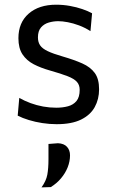

<svg xmlns="http://www.w3.org/2000/svg" viewBox="-20 -528 495 833"><path d="M226 10.8Q194.9 10.8 163.8 6Q132.7 1.2 105.2 -7.2Q77.6 -15.6 56.8 -26.2L63.6 -103.3Q86.3 -90.3 112.6 -80.6Q138.8 -71 167.1 -65.8Q195.4 -60.7 224.2 -60.7Q251.7 -60.7 274.9 -66.9Q298 -73.1 311.9 -89.8Q325.7 -106.5 325.7 -138.4Q325.7 -159.4 313.6 -172.9Q301.5 -186.4 273.3 -197.4Q245.2 -208.4 196.9 -222.1Q157.5 -233.1 126.5 -249.1Q95.6 -265.2 77.7 -292Q59.9 -318.8 59.9 -362.4Q59.9 -429.9 104.3 -468.7Q148.7 -507.6 223.6 -507.6Q254.4 -507.6 283.4 -502.3Q312.4 -497.1 337.1 -488.6Q361.7 -480.2 379.5 -470.4L372.5 -392.9Q348.5 -408.2 322.9 -417.8Q297.3 -427.3 273.8 -431.7Q250.4 -436.1 232.6 -436.1Q212.1 -436.1 191.9 -430.3Q171.6 -424.5 158.1 -409.2Q144.6 -393.9 144.6 -365.6Q144.6 -345.2 154.1 -331.2Q163.6 -317.2 187 -306.1Q210.4 -294.9 252.1 -282.9Q301.4 -268.6 336.8 -252.9Q372.2 -237.2 391.1 -211.5Q409.9 -185.8 409.9 -140.8Q409.9 -97.5 390.9 -63.2Q371.9 -28.9 331.5 -9.1Q291 10.8 226 10.8ZM160.1 285Q180.4 256.7 185.3 229.7Q190.3 202.6 190.3 162.5Q190.3 146.2 190.3 129.5Q190.3 112.8 190.3 96.6L231.6 93.4Q257.8 94.6 270.8 109.1Q283.8 123.6 283.8 146.1Q283.8 172 273.6 197.9Q263.3 223.7 244.5 245.9Q225.8 268.1 200.3 283.7Z"/></svg>

Font: Commissioner Thin
Style: Regular
Weight: 100
Designer: Kostas Bartsokas
Foundry: Kostas Bartsokas
Version: Version 1.001;gftools[0.9.23]